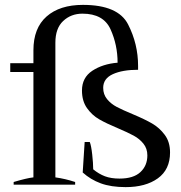

<svg xmlns="http://www.w3.org/2000/svg" viewBox="-20 -757 740 787"><path d="M524 -289Q574 -268 604 -250.5Q634 -233 655.5 -204Q677 -175 677 -132Q677 -62 627 -26Q577 10 495 10Q435 10 393 -5.5Q351 -21 319 -50L327 -175H348Q354 -160 358 -123.5Q362 -87 362 -63Q385 -44 410 -34.5Q435 -25 470 -25Q527 -25 555.5 -51.5Q584 -78 584 -120Q584 -148 568 -168Q552 -188 528 -201Q504 -214 464 -231Q416 -251 386.5 -268Q357 -285 336.5 -314Q316 -343 316 -386Q316 -439 358.5 -467Q401 -495 462 -500Q462 -573 433 -637Q404 -701 318 -701Q271 -701 239 -671Q207 -641 207 -582V-30Q249 -24 288 -11V0H36V-11Q90 -27 117 -30V-462H22V-498H117V-551Q117 -642 171 -689.5Q225 -737 320 -737Q464 -737 505 -657Q546 -577 546 -487V-471Q482 -471 442.5 -453Q403 -435 403 -397Q403 -370 419 -350.5Q435 -331 459 -318.5Q483 -306 524 -289Z"/></svg>

Font: Trirong
Style: Regular
Weight: 400
Designer: Katatrad Team
Foundry: CadsonDemak
Version: Version 1.001